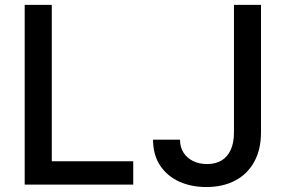

<svg xmlns="http://www.w3.org/2000/svg" viewBox="-20 -747 1156 777"><path d="M79.9 0V-727.3H189.6V-94.5H519.2V0ZM926.8 -727.3H1036.2V-211.6Q1036.2 -141.7 1008.7 -92Q981.2 -42.3 931.5 -16.2Q881.7 9.9 815 9.9Q753.6 9.9 704.7 -12.4Q655.9 -34.8 627.7 -77.6Q599.4 -120.4 599.4 -181.8H708.5Q708.5 -151.6 722.5 -129.6Q736.5 -107.6 761.2 -95.3Q785.9 -83.1 817.8 -83.1Q852.6 -83.1 877 -97.8Q901.3 -112.6 914.1 -141.3Q926.8 -170.1 926.8 -211.6Z"/></svg>

Font: InterMG Medium
Style: Regular
Weight: 500
Designer: Rasmus Andersson
Foundry: rsms
Version: Version 3.019;December 26, 2023;FontCreator 15.0.0.2955 64-b